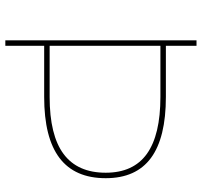

<svg xmlns="http://www.w3.org/2000/svg" viewBox="-38 -700 739 702"><g transform="rotate(90 331.0 -349.5)"><path d="M632 -367Q632 -254 558 -198Q484 -142 335 -142H148V0H128V-699H148V-587H335Q484 -587 558 -532.5Q632 -478 632 -367ZM612 -367Q612 -468 543 -517.5Q474 -567 335 -567H148V-162H335Q475 -162 543.5 -213Q612 -264 612 -367Z"/></g></svg>

Font: Gontserrat Thin
Style: Regular
Weight: 250
Designer: Julieta Ulanovsky
Foundry: Julieta Ulanovsky
Version: Version 6.001